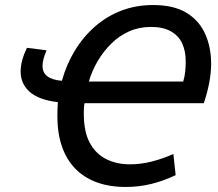

<svg xmlns="http://www.w3.org/2000/svg" viewBox="-20 -728 868 763"><path d="M480 15Q415 15 364.5 -3.5Q314 -22 279 -58Q244 -94 226 -146.5Q208 -199 208 -266Q208 -281 208.5 -295Q209 -309 210 -322Q134 -331 98 -363Q62 -395 62 -444Q62 -466 68.5 -489.5Q75 -513 87 -538L165 -528Q157 -509 153 -494Q149 -479 149 -466Q149 -439 168.5 -424.5Q188 -410 226 -407Q244 -472 277.5 -527Q311 -582 358 -623Q405 -664 463 -686Q521 -708 588 -708Q670 -708 720.5 -677.5Q771 -647 795 -594Q819 -541 819 -475Q819 -439 811.5 -399.5Q804 -360 790 -318H316Q314 -308 313.5 -297.5Q313 -287 313 -277Q313 -205 336.5 -161Q360 -117 401.5 -96Q443 -75 496 -75Q540 -75 583 -86Q626 -97 669 -116L678 -32Q630 -9 581 3Q532 15 480 15ZM333 -404H708Q714 -423 716 -443.5Q718 -464 718 -484Q718 -525 704 -555.5Q690 -586 659 -603.5Q628 -621 580 -621Q533 -621 493.5 -603.5Q454 -586 423 -555.5Q392 -525 369 -486.5Q346 -448 333 -404Z"/></svg>

Font: Ubuntu Sans Medium
Style: Italic
Weight: 500
Italic angle: -13.5°
Designer: Dalton Maag Ltd
Foundry: Dalton Maag Ltd
Version: Version 1.006